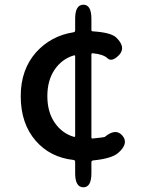

<svg xmlns="http://www.w3.org/2000/svg" viewBox="-20 -755 610 815"><path d="M334 40Q299 40 299 -20V-68Q299 -75 292 -76Q193 -87 132 -157Q68 -230 68 -347Q68 -460 134 -534Q197 -603 292 -618Q299 -619 299 -626V-675Q299 -735 334 -735Q368 -735 368 -675V-628Q368 -622 374 -622Q451 -617 473 -596Q516 -555 486 -522Q455 -490 436.5 -507.5Q418 -525 373 -529Q368 -529 368 -524V-172Q368 -167 373 -167Q422 -172 425 -174Q471 -212 499 -180Q528 -147 483 -107Q456 -82 375 -74Q368 -73 368 -66V-20Q368 40 334 40ZM294 -174Q299 -173 299 -178V-516Q299 -521 294 -520Q243 -505 212 -459.5Q181 -414 181 -347Q181 -280 212 -234.5Q243 -189 294 -174Z"/></svg>

Font: Resource Han Rounded KR Medium
Style: Regular
Weight: 500
Designer: Cyano Hao (round all glyphs); Ryoko NISHIZUKA 西塚涼子 (kana, bopomofo & ideographs); Paul D. Hunt (Latin, Greek & Cyrillic)
Foundry: Cyano Hao
Version: 0.990